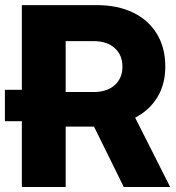

<svg xmlns="http://www.w3.org/2000/svg" viewBox="-22 -748 706 768"><path d="M65.4 0V-263.2H-2.4V-388.7H65.4V-727.5H365.2Q449.2 -727.5 510.7 -697.5Q572.3 -667.5 605.7 -612.3Q639.2 -557.1 639.2 -481.4Q639.2 -411.6 607.7 -359.4Q576.2 -307.1 518.6 -277.3L658.7 0H473.1L354 -241.7H240.7V0ZM240.7 -379.9H353Q406.2 -379.9 437 -407.7Q467.8 -435.5 467.8 -481.4Q467.8 -527.8 436.8 -555.7Q405.8 -583.5 353 -583.5H240.7Z"/></svg>

Font: Inter Display ExtraBold
Style: Regular
Weight: 800
Designer: Rasmus Andersson
Foundry: rsms
Version: Version 4.000;git-a52131595